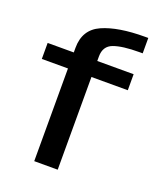

<svg xmlns="http://www.w3.org/2000/svg" viewBox="-144 -885 833 980"><g transform="rotate(20 272.0 -395.0)"><path d="M159 0H286.5V-503.5H484V-590.5H286.5V-615Q286.5 -671.5 334 -689Q381.5 -706.5 473 -706.5H491V-790H473.5Q328 -790 243.5 -752.5Q159 -715 159 -615.5V-590.5H17V-503.5H159Z"/></g></svg>

Font: Anybody SemiExpanded Medium
Style: Regular
Weight: 500
Width: 6
Version: Version 1.113;gftools[0.9.25]